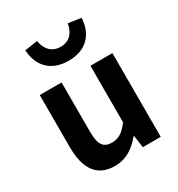

<svg xmlns="http://www.w3.org/2000/svg" viewBox="-198 -968 1033 1112"><g transform="rotate(-30 318.5 -412.5)"><path d="M246 14C323 14 376 -24 424 -81H428L439 0H559V-560H412V-182C374 -132 344 -112 299 -112C244 -112 219 -142 219 -229V-560H73V-211C73 -70 125 14 246 14ZM319 -648C446 -648 502 -729 507 -826L421 -839C414 -788 383 -741 319 -741C255 -741 223 -788 216 -839L130 -826C136 -729 191 -648 319 -648Z"/></g></svg>

Font: Noto Sans Mono CJK SC
Style: Bold
Weight: 700
Designer: Ryoko NISHIZUKA 西塚涼子 (kana, bopomofo & ideographs); Paul D. Hunt (Latin, Greek & Cyrillic); Sandoll Communications 산돌커뮤니
Foundry: Adobe
Version: Version 2.004;hotconv 1.0.118;makeotfexe 2.5.65603